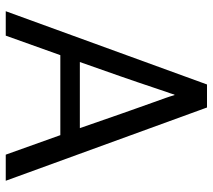

<svg xmlns="http://www.w3.org/2000/svg" viewBox="-56 -684 740 668"><g transform="rotate(90 314.0 -350.0)"><path d="M608.9 0H518.1L450.2 -189.9H171.9L104 0H19L273.9 -700.2H354ZM309.1 -586.9Q306.2 -576.2 298.8 -556.2Q296.4 -549.3 291.5 -534.2Q286.6 -519 283.7 -511.2Q280.8 -502.9 265.6 -457.5Q252.9 -419.4 246.1 -400.9Q240.7 -385.7 195.8 -257.8H425.8Q402.3 -324.2 376 -400.9Q372.1 -411.1 365.5 -430.7Q358.9 -450.2 356 -457.5Q350.6 -471.7 336.9 -511.2Q326.2 -541.5 320.8 -556.2Q315.4 -571.3 311 -586.9Z"/></g></svg>

Font: Post Grotesk Regular
Style: Regular
Weight: 500
Version: 0.900; ttfautohint (v0.96) -l 8 -r 50 -G 200 -x 14 -w "gGD" 